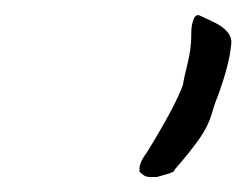

<svg xmlns="http://www.w3.org/2000/svg" viewBox="-20 -676 328 256"><path d="M180 -440Q176 -440 173 -441.5Q170 -443 166 -447V-451Q166 -460 176 -473Q214 -535 224 -563Q225 -571 230 -591Q235 -611 235 -628V-632Q235 -642 238 -650Q241 -658 247 -655Q251 -653 264 -647Q277 -641 283.5 -633Q290 -625 288 -615Q286 -592 272 -552Q267 -540 264 -530Q259 -510 246.5 -492Q234 -474 213 -450Q213 -448 210 -446.5Q207 -445 201.5 -443.5Q196 -442 189 -440Z"/></svg>

Font: Caveat
Style: Regular
Weight: 400
Designer: Pablo Impallari
Foundry: Pablo Impallari
Version: Version 1.500; ttfautohint (v1.6)